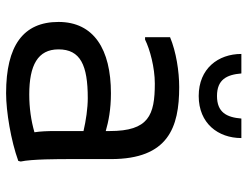

<svg xmlns="http://www.w3.org/2000/svg" viewBox="-111 -689 812 630"><g transform="rotate(90 295.0 -374.0)"><path d="M295 -620C385 -620 433 -684 433 -760H369C365 -712 349 -680 295 -680C241 -680 225 -712 221 -760H157C157 -684 205 -620 295 -620ZM502 -200V-332C502 -520 398 -556 266 -556C214 -556 150 -546 102 -526V-444H110C142 -460 202 -476 254 -476C358 -476 410 -456 410 -328V-315C379 -324 339 -332 286 -332C142 -332 52 -276 52 -160C52 -44 130 12 286 12C346 12 442 -4 508 -28L510 -36C502 -72 502 -160 502 -200ZM142 -160C142 -232 194 -256 302 -256C335 -256 376 -250 410 -242V-148C410 -123 411 -100 414 -81C376 -70 334 -64 290 -64C194 -64 142 -92 142 -160Z"/></g></svg>

Font: Kufam Arabic Latin Roman Normal
Style: Regular
Weight: 400
Designer: Wael Morcos & Artur Schmal
Version: Version 1.200;PS 001.200;hotconv 1.0.88;makeotf.lib2.5.64775